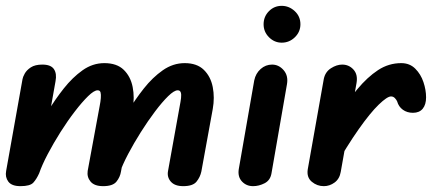

<svg xmlns="http://www.w3.org/2000/svg" viewBox="-26 -637 1508 657"><path d="M44 0Q14 0 2.5 -15.5Q-9 -31 -5 -52L51 -366Q52 -373 58.5 -385Q65 -397 79.5 -406.5Q94 -416 119 -416Q148 -416 158.5 -400.5Q169 -385 164 -359L108 -44Q99 -24 88 -12Q77 0 44 0ZM327 0Q297 0 284 -15.5Q271 -31 274 -52L315 -274Q318 -289 319 -301.5Q320 -314 318 -321Q316 -328 308 -328Q296 -328 275.5 -308Q255 -288 230 -255.5Q205 -223 181 -185Q157 -147 137.5 -110Q118 -73 108 -44L95 -184Q114 -216 138 -256Q162 -296 192 -334Q222 -372 256.5 -396.5Q291 -421 331 -421Q374 -421 397.5 -398Q421 -375 428 -339Q435 -303 428 -264L388 -50Q385 -31 372.5 -15.5Q360 0 327 0ZM601 0Q572 0 558.5 -15.5Q545 -31 549 -52L589 -274Q592 -289 593.5 -301.5Q595 -314 592.5 -321Q590 -328 582 -328Q570 -328 549.5 -308Q529 -288 504.5 -255.5Q480 -223 456 -185Q432 -147 412.5 -110Q393 -73 383 -44L369 -184Q388 -216 412 -256Q436 -296 466 -334Q496 -372 531 -396.5Q566 -421 606 -421Q648 -421 671.5 -398Q695 -375 702 -339Q709 -303 702 -264L663 -50Q659 -31 646.5 -15.5Q634 0 601 0Z M840 0Q817 0 802 -16Q787 -32 791 -58L844 -362Q849 -386 866 -401Q883 -416 905 -416Q928 -416 944.5 -397Q961 -378 956 -349L903 -44Q899 -20 879.5 -10Q860 0 840 0ZM938 -491Q913 -491 894.5 -509.5Q876 -528 876 -554Q876 -580 894 -598.5Q912 -617 938 -617Q963 -617 982.5 -599Q1002 -581 1002 -554Q1002 -528 983 -509.5Q964 -491 938 -491Z M1387 -251Q1367 -251 1352.5 -261.5Q1338 -272 1333 -290Q1331 -295 1325.5 -301Q1320 -307 1312 -307Q1299 -307 1270 -279Q1241 -251 1201.5 -195Q1162 -139 1114 -55L1126 -239Q1162 -290 1196.5 -331.5Q1231 -373 1267.5 -397Q1304 -421 1347 -421Q1376 -421 1395 -402Q1414 -383 1423 -356Q1432 -329 1432 -304Q1432 -279 1420.5 -265Q1409 -251 1387 -251ZM1082 0Q1059 0 1041 -15Q1023 -30 1027 -57L1082 -367Q1087 -391 1106.5 -403.5Q1126 -416 1145 -416Q1168 -416 1183.5 -399Q1199 -382 1194 -353L1140 -49Q1136 -25 1119 -12.5Q1102 0 1082 0Z"/></svg>

Font: Edu QLD Beginner
Style: Bold
Weight: 700
Designer: Tina and Corey Anderson
Foundry: Google for Education
Version: Version 1.003